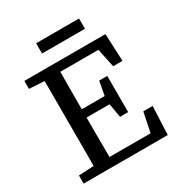

<svg xmlns="http://www.w3.org/2000/svg" viewBox="-190 -953 1018 1085"><g transform="rotate(-30 319.0 -410.5)"><path d="M40 0V-53L174 -60H187V0ZM138 0Q139 -52 139 -103.5Q139 -155 139 -207Q139 -259 139 -311V-360Q139 -411 139 -463Q139 -515 139 -567Q139 -619 138 -670H242Q242 -619 241.5 -567.5Q241 -516 241 -464Q241 -412 241 -360V-317Q241 -263 241 -209.5Q241 -156 241.5 -104Q242 -52 242 0ZM187 0V-57H544L503 -22L536 -185H597L589 0ZM191 -315V-369H430V-315ZM407 -224 388 -332V-356L407 -460H460V-224ZM40 -618V-670H187V-610H174ZM516 -491 483 -648 524 -613H187V-670H569L577 -491ZM204 -754V-821H484V-754Z"/></g></svg>

Font: Source Serif 4
Style: Regular
Weight: 400
Designer: Frank Grießhammer
Foundry: Adobe Systems Incorporated
Version: Version 4.004;hotconv 1.0.116;makeotfexe 2.5.65601